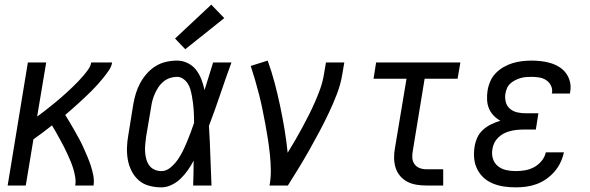

<svg xmlns="http://www.w3.org/2000/svg" viewBox="-20 -799 2540 827"><path d="M13 0 100 -530H179L140 -297Q154 -307 167 -317Q180 -327 193 -337.5Q206 -348 219 -358.5Q232 -369 244.5 -380Q257 -391 269.5 -402.5Q282 -414 294 -425.5Q306 -437 317.5 -449Q329 -461 340 -474Q351 -487 360.5 -500.5Q370 -514 373 -530H463Q460 -512 449 -496Q438 -480 426 -465Q414 -450 401 -435.5Q388 -421 374.5 -407.5Q361 -394 347 -381Q333 -368 319 -355Q305 -342 290.5 -329.5Q276 -317 261 -304Q272 -287 282 -269.5Q292 -252 302.5 -234Q313 -216 322.5 -198Q332 -180 340.5 -161Q349 -142 357 -123Q365 -104 371.5 -84Q378 -64 382 -43Q386 -22 383 0H304Q307 -18 304 -36Q301 -54 296 -71Q291 -88 284 -104.5Q277 -121 270 -136.5Q263 -152 255 -167.5Q247 -183 238.5 -198.5Q230 -214 221.5 -229Q213 -244 204 -259Q184 -243 164 -228Q144 -213 124 -199L91 0Z M675 8Q648 8 622 1Q596 -6 577 -23Q558 -40 546.5 -63Q535 -86 530.5 -111.5Q526 -137 527 -164.5Q528 -192 533 -219L554 -349Q558 -373 565 -396Q572 -419 583.5 -440.5Q595 -462 612 -481.5Q629 -501 650 -514Q671 -527 695 -532.5Q719 -538 743 -538Q767 -538 789 -527Q811 -516 825 -497.5Q839 -479 847.5 -457Q856 -435 861 -411Q870 -441 879.5 -470.5Q889 -500 898 -530H977Q952 -462 929 -393.5Q906 -325 880 -257Q884 -193 886 -128.5Q888 -64 891 0H812Q813 -27 813.5 -53.5Q814 -80 814 -107Q803 -86 789 -66Q775 -46 758 -29.5Q741 -13 719 -2.5Q697 8 675 8ZM675 -62Q696 -62 714 -77Q732 -92 745 -110.5Q758 -129 767.5 -148.5Q777 -168 785.5 -188.5Q794 -209 801.5 -229Q809 -249 816 -270Q816 -285 815.5 -299.5Q815 -314 814 -328.5Q813 -343 811 -357.5Q809 -372 806.5 -386Q804 -400 800 -414Q796 -428 788.5 -439.5Q781 -451 769 -459.5Q757 -468 743 -468Q727 -468 712 -463Q697 -458 684.5 -448Q672 -438 663 -424.5Q654 -411 647.5 -396.5Q641 -382 637 -367.5Q633 -353 631 -338L609 -208Q607 -192 605.5 -176Q604 -160 605 -144.5Q606 -129 610 -114Q614 -99 622.5 -87Q631 -75 645 -68.5Q659 -62 675 -62ZM778 -587 734 -633 890 -779 946 -721Z M1141 0Q1147 -33 1146.5 -67Q1146 -101 1142.5 -134Q1139 -167 1134 -199.5Q1129 -232 1123 -264Q1117 -296 1110.5 -328Q1104 -360 1096 -391.5Q1088 -423 1079 -453.5Q1070 -484 1060 -515L1133 -538Q1150 -491 1163 -442Q1176 -393 1186.5 -343Q1197 -293 1205.5 -242.5Q1214 -192 1219 -141Q1236 -168 1251.5 -195Q1267 -222 1282 -249.5Q1297 -277 1311 -305Q1325 -333 1337.5 -361.5Q1350 -390 1360 -418.5Q1370 -447 1375 -477L1384 -530H1463L1454 -477Q1447 -435 1431 -393.5Q1415 -352 1396 -312Q1377 -272 1356 -232.5Q1335 -193 1313 -154Q1291 -115 1267.5 -76.5Q1244 -38 1220 0Z M1815 0Q1794 0 1773 -3.5Q1752 -7 1734 -16.5Q1716 -26 1703 -41.5Q1690 -57 1684 -76.5Q1678 -96 1677.5 -117.5Q1677 -139 1681 -160L1731 -460H1589L1600 -530H1963L1951 -460H1809L1758 -149Q1755 -134 1756 -119Q1757 -104 1765 -92.5Q1773 -81 1786.5 -75.5Q1800 -70 1815 -70H1889V0Z M2202 8Q2176 8 2151.5 4.5Q2127 1 2104.5 -8Q2082 -17 2064.5 -32.5Q2047 -48 2036 -69.5Q2025 -91 2022.5 -116Q2020 -141 2024 -166Q2027 -186 2035.5 -205.5Q2044 -225 2060 -239.5Q2076 -254 2095.5 -263.5Q2115 -273 2135 -279Q2119 -288 2106 -301.5Q2093 -315 2086 -332Q2079 -349 2078 -369Q2077 -389 2080 -408Q2083 -428 2091.5 -448Q2100 -468 2115 -483.5Q2130 -499 2149 -510Q2168 -521 2188 -527Q2208 -533 2228.5 -535.5Q2249 -538 2269 -538Q2290 -538 2311.5 -535.5Q2333 -533 2352.5 -527Q2372 -521 2389.5 -510Q2407 -499 2418.5 -483Q2430 -467 2435 -446.5Q2440 -426 2436 -404Q2436 -402 2435.5 -400Q2435 -398 2435 -396H2357Q2357 -397 2357 -398Q2357 -399 2358 -400Q2360 -417 2352.5 -431.5Q2345 -446 2331.5 -454.5Q2318 -463 2301.5 -465.5Q2285 -468 2269 -468Q2257 -468 2245 -467Q2233 -466 2221.5 -462.5Q2210 -459 2199 -453.5Q2188 -448 2178.5 -439.5Q2169 -431 2164 -419.5Q2159 -408 2157 -396Q2154 -378 2158.5 -360Q2163 -342 2176.5 -330.5Q2190 -319 2208 -315Q2226 -311 2245 -311H2299L2288 -241H2234Q2220 -241 2206 -239.5Q2192 -238 2178 -234.5Q2164 -231 2151 -224.5Q2138 -218 2127 -207.5Q2116 -197 2109.5 -184Q2103 -171 2101 -157Q2097 -136 2103 -116Q2109 -96 2124.5 -83.5Q2140 -71 2160 -66.5Q2180 -62 2202 -62Q2221 -62 2241.5 -65.5Q2262 -69 2280.5 -79Q2299 -89 2313 -106Q2327 -123 2331 -143H2409Q2404 -120 2394 -99Q2384 -78 2368.5 -60Q2353 -42 2333 -28Q2313 -14 2291 -6Q2269 2 2246.5 5Q2224 8 2202 8Z"/></svg>

Font: Iosevka Curly Slab Oblique
Style: Regular
Weight: 400
Italic angle: -9°
Monospace: yes
Designer: Belleve Invis
Foundry: Belleve Invis
Version: Version 11.1.0; ttfautohint (v1.8.3)